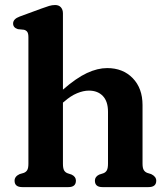

<svg xmlns="http://www.w3.org/2000/svg" viewBox="-20 -764 685 784"><path d="M237 -709.5V-398Q291.5 -445.5 335 -465.8Q378.5 -486 417.5 -486Q482 -486 522 -444.8Q562 -403.5 562 -335V-96Q562 -78 567 -69.8Q572 -61.5 581.5 -58L597.5 -53Q618 -43 618 -26Q618 0 586.5 0H398Q367.5 0 367.5 -26.5Q367.5 -42.5 385 -51L402 -56.5Q411.5 -60 416.2 -68.5Q421 -77 421 -96V-307.5Q421 -350 400 -372Q379 -394 343 -394Q320.5 -394 294.5 -383.2Q268.5 -372.5 241.5 -348.5L237 -345V-95.5Q237 -76.5 241.8 -68.2Q246.5 -60 256 -56.5L272.5 -51Q290 -42.5 290 -26.5Q290 0 259.5 0H71Q39.5 0 39.5 -26Q39.5 -43.5 60 -53L77 -58Q86.5 -61.5 91.2 -69.5Q96 -77.5 96 -95.5V-612Q96 -627.5 91.2 -634Q86.5 -640.5 77.5 -642.5L53 -645Q33.5 -651 33.5 -668Q33.5 -686.5 60.5 -696.5L149 -729Q168 -736 180.5 -739.8Q193 -743.5 205 -743.5Q220.5 -743.5 228.8 -734Q237 -724.5 237 -709.5Z"/></svg>

Font: Fraunces 9pt Soft SemiBold
Style: Regular
Weight: 600
Version: Version 1.000;[b76b70a41]